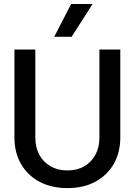

<svg xmlns="http://www.w3.org/2000/svg" viewBox="-20 -952 690 984"><path d="M325.5 12Q243.5 12 182.5 -20.5Q121.5 -53 87.8 -111.5Q54 -170 54 -247.5V-698H161V-247.5Q161 -196.5 181.5 -158.8Q202 -121 239 -99.8Q276 -78.5 325.5 -78.5Q375.5 -78.5 412 -99.8Q448.5 -121 469 -158.8Q489.5 -196.5 489.5 -247.5V-698H596.5V-247.5Q596.5 -170 562.8 -111.5Q529 -53 468.2 -20.5Q407.5 12 325.5 12ZM258 -763.5 344.5 -931.5H454.5L347 -763.5Z"/></svg>

Font: Azeret Mono Thin
Style: Regular
Weight: 100
Designer: Martin Vácha
Foundry: Displaay
Version: Version 1.002